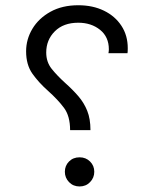

<svg xmlns="http://www.w3.org/2000/svg" viewBox="-20 -688 572 714"><path d="M316.4 -204.1H240.7Q240.7 -256.3 218 -286.9Q195.3 -317.4 158.7 -350.1Q123.5 -381.3 100.3 -414.3Q77.1 -447.3 77.1 -497.1Q77.1 -542 100.6 -581.1Q124 -620.1 167.7 -644.3Q211.4 -668.5 271 -668.5Q325.2 -668.5 366.7 -648.2Q408.2 -627.9 431.6 -592Q455.1 -556.2 455.1 -508.8Q455.1 -495.1 454.1 -490.2H383.3Q384.8 -498.5 384.8 -504.4Q384.8 -550.8 352.1 -577.1Q319.3 -603.5 271 -603.5Q215.8 -603.5 183.8 -571.5Q151.9 -539.6 151.9 -492.7Q151.9 -457.5 172.1 -432.1Q192.4 -406.7 223.1 -378.9Q250.5 -354.5 271.5 -330.1Q292.5 -305.7 304.4 -275.9Q316.4 -246.1 316.4 -204.1ZM330.6 -49.3Q330.6 -26.9 314.9 -10.7Q299.3 5.4 275.9 5.4Q252.4 5.4 236.8 -10.7Q221.2 -26.9 221.2 -49.3Q221.2 -71.8 236.6 -87.4Q252 -103 275.9 -103Q299.3 -103 314.9 -87.4Q330.6 -71.8 330.6 -49.3Z"/></svg>

Font: Estedad-FD Regular
Style: FD-Regular
Weight: 400
Designer: Amin Abedi
Version: Version 7.3